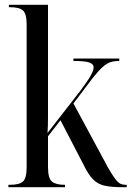

<svg xmlns="http://www.w3.org/2000/svg" viewBox="-20 -780 548 800"><path d="M15 0V-10H22Q60 -10 75.5 -23.5Q91 -37 91 -83V-678Q91 -723 75.5 -736.5Q60 -750 22 -750H17V-760H180V-352Q180 -324 180 -289.5Q180 -255 178 -226L315 -402Q347 -445 358.5 -466Q370 -487 370 -499Q370 -514 351 -520Q332 -526 286 -526V-536H477V-526Q456 -526 440.5 -521Q425 -516 408 -501Q391 -486 367 -456L286 -349L431 -80Q449 -49 460.5 -34Q472 -19 481.5 -14.5Q491 -10 503 -10H508V0H491Q445 0 417 -6Q389 -12 369 -31.5Q349 -51 330 -90L232 -279L180 -212V-84Q180 -37 196.5 -23.5Q213 -10 248 -10H251V0Z"/></svg>

Font: Noto Serif Display Condensed
Style: Regular
Weight: 400
Width: 3
Designer: Monotype Design Team
Foundry: Monotype Imaging Inc.
Version: Version 2.009